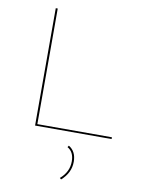

<svg xmlns="http://www.w3.org/2000/svg" viewBox="-99 -725 782 1060"><g transform="rotate(10 292.0 -195.0)"><path d="M137 -10H555V0H126V-658H137ZM329 77Q371 102 371 160Q371 222 319 268L311 261Q360 219 360 160Q360 107 323 86Z"/></g></svg>

Font: EauTest Hairline
Style: Regular
Weight: 250
Designer: Christian Thalmann (Catharsis Fonts)
Version: Version 0.001;PS 000.001;hotconv 1.0.88;makeotf.lib2.5.64775